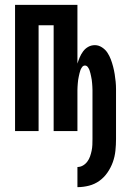

<svg xmlns="http://www.w3.org/2000/svg" viewBox="-20 -540 540 791"><path d="M299 231V148Q311 148 321.5 142Q332 136 339.5 126Q347 116 351 104.5Q355 93 357.5 81Q360 69 360.5 57Q361 45 361 33V-141Q361 -148 361 -155Q361 -162 361 -169Q361 -176 360.5 -183Q360 -190 359.5 -197Q359 -204 358 -211Q357 -218 355.5 -224.5Q354 -231 352.5 -238Q351 -245 348.5 -251.5Q346 -258 341.5 -264Q337 -270 330 -270Q323 -270 318.5 -264Q314 -258 311.5 -251.5Q309 -245 307.5 -238Q306 -231 304.5 -224.5Q303 -218 302 -211Q301 -204 300.5 -197Q300 -190 299.5 -183Q299 -176 299 -169Q299 -162 299 -155Q299 -148 299 -141V0H201V-436H139V0H42V-520H299V-278Q303 -291 308.5 -304Q314 -317 322.5 -328.5Q331 -340 343.5 -347Q356 -354 371 -354Q386 -354 400 -345Q414 -336 422.5 -323Q431 -310 436.5 -295.5Q442 -281 446 -265.5Q450 -250 452.5 -234.5Q455 -219 456.5 -203.5Q458 -188 458 -172.5Q458 -157 458 -141V33Q458 57 455.5 81Q453 105 445 127.5Q437 150 423 170.5Q409 191 389.5 205Q370 219 346.5 225Q323 231 299 231Z"/></svg>

Font: Iosevka Fixed
Style: Bold
Weight: 700
Monospace: yes
Designer: Belleve Invis
Foundry: Belleve Invis
Version: Version 32.3.0